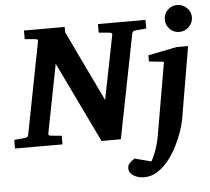

<svg xmlns="http://www.w3.org/2000/svg" viewBox="-76 -807 1209 1103"><g transform="rotate(-5 528.5 -255.5)"><path d="M-14.2 0V-49.8L43 -55.2Q53.7 -56.2 59.8 -58.8Q65.9 -61.5 67.9 -70.8L170.9 -601.1Q173.3 -609.9 168 -612.8Q162.6 -615.7 152.8 -616.2L96.2 -621.1V-670.9H331.1V-640.1L525.9 -232.9L599.1 -601.1Q601.6 -609.9 595.2 -612.8Q588.9 -615.7 580.1 -616.2L522.9 -621.1V-670.9H796.9V-621.1L731.9 -615.2Q717.8 -612.8 714.8 -600.1L596.2 0H484.9L261.2 -464.8L184.1 -69.8Q182.6 -61 187 -58.6Q191.4 -56.2 202.1 -55.2L259.8 -49.8V0ZM1064 -663.1Q1064 -630.9 1040.5 -607.9Q1017.1 -585 984.9 -585Q952.6 -585 930.2 -607.9Q907.7 -630.9 907.7 -663.1Q907.7 -695.3 930.2 -717.8Q952.6 -740.2 984.9 -740.2Q1017.1 -740.2 1040.5 -717.8Q1064 -695.3 1064 -663.1ZM1027.8 -500 957 -84Q951.7 -53.7 937.7 -13.2Q923.8 27.3 902.3 69.6Q880.9 111.8 852.1 147.9Q823.2 184.1 787.8 206.5Q752.4 229 710.9 229Q675.8 229 649.9 212.4Q624 195.8 624 170.9Q624 152.3 636 140.1Q647.9 127.9 665 117.2L759.8 142.1Q773.4 120.6 787.4 81.8Q801.3 43 808.1 5.9L881.8 -421.9L795.9 -431.2V-466.8L961.9 -500Z"/></g></svg>

Font: Charis
Style: Bold Italic
Weight: 700
Italic angle: -11°
Designer: Walt Agee, Miriam Martin, Annie Olsen, Victor Gaultney, Lorna Priest, Alan Ward, Bob Hallissy, Martin Hosken, Sharon Cor
Foundry: SIL Global
Version: Version 7.000